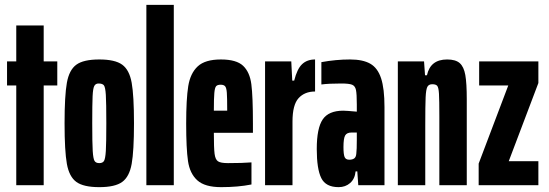

<svg xmlns="http://www.w3.org/2000/svg" viewBox="-20 -763 2261 791"><path d="M47 0V-411H9V-510H47V-658H160V-510H216V-411H160V0Z M246 -255Q246 -369 255.5 -422Q265 -475 294.5 -496.5Q324 -518 389 -518Q454 -518 483.5 -496.5Q513 -475 522.5 -422Q532 -369 532 -255Q532 -141 522.5 -88Q513 -35 483.5 -13.5Q454 8 389 8Q324 8 294.5 -13.5Q265 -35 255.5 -88Q246 -141 246 -255ZM418 -255Q418 -340 416 -372Q414 -404 408 -411.5Q402 -419 386 -419Q374 -419 368.5 -409Q363 -399 361.5 -366.5Q360 -334 360 -255Q360 -173 362 -141Q364 -109 369.5 -100Q375 -91 389 -91Q403 -91 408.5 -100Q414 -109 416 -141Q418 -173 418 -255Z M583 0V-743H696V0Z M1022 -216H861Q861 -153 864 -129.5Q867 -106 878 -98.5Q889 -91 919 -91Q979 -91 1016 -94V-3Q961 8 891 8Q824 8 793 -20Q762 -48 754.5 -99.5Q747 -151 747 -254Q747 -355 755.5 -408Q764 -461 794.5 -489.5Q825 -518 890 -518Q954 -518 981.5 -492Q1009 -466 1015.5 -416Q1022 -366 1022 -254ZM861 -307H916V-310Q916 -361 914.5 -381Q913 -401 907.5 -407.5Q902 -414 889 -414Q876 -414 870.5 -408Q865 -402 863 -380Q861 -358 861 -307Z M1072 -510H1180L1184 -431H1192Q1204 -479 1224.5 -498.5Q1245 -518 1278 -518V-386Q1235 -386 1210 -358.5Q1185 -331 1185 -262V0H1072Z M1285 -149Q1285 -235 1309.5 -271Q1334 -307 1394 -307Q1406 -307 1450 -303V-333Q1450 -376 1446.5 -392.5Q1443 -409 1430.5 -414Q1418 -419 1386 -419Q1334 -419 1304 -415V-507Q1364 -518 1422 -518Q1475 -518 1505.5 -500.5Q1536 -483 1550 -440.5Q1564 -398 1564 -322V0H1456L1452 -57H1445Q1442 -26 1422.5 -9Q1403 8 1375 8Q1322 8 1303.5 -29.5Q1285 -67 1285 -149ZM1448 -131Q1450 -146 1450 -188V-217H1428Q1409 -217 1402 -205Q1395 -193 1395 -157Q1395 -128 1399.5 -116.5Q1404 -105 1419 -105Q1432 -105 1439.5 -110.5Q1447 -116 1448 -131Z M1619 -510H1727L1731 -453H1739Q1753 -518 1822 -518Q1857 -518 1874 -503Q1891 -488 1897 -454Q1903 -420 1903 -354V0H1790V-283Q1790 -351 1788.5 -376.5Q1787 -402 1781.5 -409Q1776 -416 1761 -416Q1746 -416 1740.5 -405Q1735 -394 1733.5 -362Q1732 -330 1732 -246V0H1619Z M1952 0V-89L2074 -411H1954V-510H2198V-421L2076 -99H2198V0Z"/></svg>

Font: Saira Ultra Condensed ExtraBold
Style: Regular
Weight: 800
Width: 1
Designer: Hector Gatti with collaboration of the Omnibus-Type team
Foundry: Omnibus-Type
Version: Version 1.001; ttfautohint (v1.8)